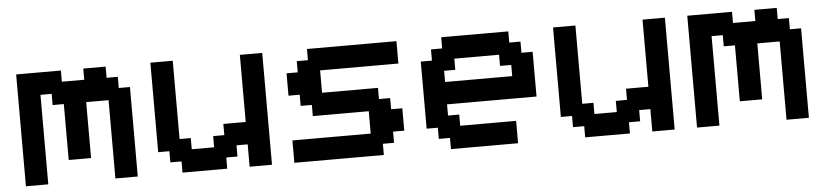

<svg xmlns="http://www.w3.org/2000/svg" viewBox="-37 -678 3673 855"><g transform="rotate(-5 1800.0 -250.0)"><path d="M450 0H550V-400H500V-450H450V-500H350V-450H250V-500H50V0H150V-400H200V-350H250V-100H350V-350H450Z M950 0V-50H1000V-100H1050V0H1150V-500H1050V-200H950V-150H900V-100H800V-150H750V-500H650V-100H700V-50H750V0Z M1250 0H1650V-50H1700V-100H1750V-200H1700V-250H1650V-300H1400V-400H1750V-500H1350V-450H1300V-400H1250V-300H1300V-250H1350V-200H1600V-100H1250Z M2250 0V-100H2000V-150H1950V-200H2350V-400H2300V-450H2250V-500H1950V-450H1900V-400H1850V-100H1900V-50H1950V0ZM1950 -300V-350H2000V-400H2200V-350H2250V-300Z M2750 0V-50H2800V-100H2850V0H2950V-500H2850V-200H2750V-150H2700V-100H2600V-150H2550V-500H2450V-100H2500V-50H2550V0Z M3450 0H3550V-400H3500V-450H3450V-500H3350V-450H3250V-500H3050V0H3150V-400H3200V-350H3250V-100H3350V-350H3450Z"/></g></svg>

Font: Matrix Sans Video
Style: Regular
Weight: 400
Designer: Brad Neil
Version: Version 1.100